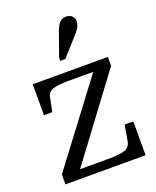

<svg xmlns="http://www.w3.org/2000/svg" viewBox="-142 -850 760 934"><g transform="rotate(-20 237.5 -383.0)"><path d="M114 -30 95 -45H269Q300 -45 321.5 -47Q343 -49 357 -54Q371 -59 378.5 -68.5Q386 -78 389 -93L403 -175H448V0H33V-51L358 -482L377 -468H225Q194 -468 172.5 -466Q151 -464 137.5 -459Q124 -454 116.5 -445Q109 -436 107 -421L93 -352H50V-512H439V-466ZM259 -714Q266 -732 273.5 -743.5Q281 -755 291.5 -760.5Q302 -766 314 -766Q333 -766 344.5 -755Q356 -744 356 -727Q356 -718 352.5 -708Q349 -698 342 -688Q335 -678 326 -668L241 -573H215V-590Z"/></g></svg>

Font: Roboto Serif 72pt
Style: Regular
Weight: 400
Designer: Greg Gazdowicz
Foundry: Commercial Type
Version: Version 1.008